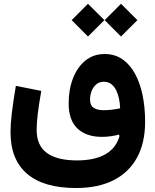

<svg xmlns="http://www.w3.org/2000/svg" viewBox="-20 -730 802 992"><path d="M350.3 -625.9 434.5 -541.4 519.3 -625.9 434.5 -710.4ZM520.9 -625.9 605.1 -541.4 689.9 -625.9 605.1 -710.4ZM600.6 -170.4Q581.9 -166.3 560.2 -163.5Q538.5 -160.7 513.8 -160.7Q481.9 -160.7 463.6 -173.2Q445.2 -185.6 445.2 -216Q445.2 -238.9 453.3 -259.7Q461.5 -280.6 477.3 -294.1Q493.1 -307.6 516.6 -307.6Q539 -307.6 554.8 -295.5Q570.7 -283.4 580.4 -263.3Q590.1 -243.2 595.1 -219Q600 -194.8 600.6 -170.4ZM520.6 -450.9Q462.8 -450.9 421.1 -417Q379.5 -383.1 357.1 -325.3Q334.7 -267.5 334.7 -195.1Q334.7 -109.4 380.2 -66.1Q425.7 -22.9 506.4 -22.9Q530.1 -22.9 553.2 -26.2Q576.4 -29.5 593.7 -34.6L597.7 -28Q580.7 34.4 525.2 66.6Q469.6 98.8 377.6 98.8Q274.8 98.8 222.1 60.2Q169.4 21.7 169.4 -58.5Q169.4 -94.4 175.2 -142.7Q181 -190.9 193.4 -260.3L62 -286.5Q47.7 -202.4 41 -145Q34.3 -87.5 34.3 -47.6Q34.3 94.5 119.9 167.9Q205.5 241.4 372.6 241.4Q487.8 241.4 567.5 200.7Q647.2 160 688.5 83.4Q729.8 6.8 729.8 -100.7Q729.8 -173.7 716.9 -237.2Q703.9 -300.7 677.8 -348.8Q651.6 -396.8 612.3 -423.9Q573 -450.9 520.6 -450.9Z"/></svg>

Font: Estedad VF
Style: Regular
Weight: 100
Designer: Amin Abedi
Version: Version 7.3